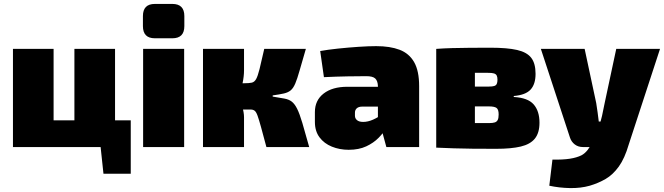

<svg xmlns="http://www.w3.org/2000/svg" viewBox="-20 -749 3382 978"><path d="M253 -500V0H46V-500ZM646 -136V0H241V-136ZM566 -500V0H359V-500ZM646 -5V136H507L492 -5Z M918 -500V0H709V-500ZM858 -729Q919 -729 919 -667V-616Q919 -554 858 -554H769Q708 -554 708 -616V-667Q708 -729 769 -729Z M1538 -500Q1518 -432 1506 -389.5Q1494 -347 1484 -323.5Q1474 -300 1461 -289Q1448 -278 1426.5 -273Q1405 -268 1369 -263V-257Q1405 -251 1428 -247Q1451 -243 1466 -231.5Q1481 -220 1493.5 -195Q1506 -170 1520 -123Q1534 -76 1555 0H1337Q1320 -64 1309.5 -102Q1299 -140 1292 -159.5Q1285 -179 1277 -185Q1269 -191 1258 -191Q1247 -191 1229 -191L1225 -325Q1249 -325 1262.5 -328Q1276 -331 1284.5 -346Q1293 -361 1302 -397Q1311 -433 1326 -500ZM1223 -500V-391Q1223 -360 1215.5 -325Q1208 -290 1193 -262Q1205 -237 1214 -206Q1223 -175 1223 -152V0H1014V-500ZM1271 -325V-191H1174V-325Z M1896 -514Q1967 -514 2015.5 -495.5Q2064 -477 2089.5 -432.5Q2115 -388 2115 -310V0H1948L1919 -107L1905 -127V-311Q1904 -337 1891.5 -349Q1879 -361 1846 -361Q1807 -361 1750.5 -360Q1694 -359 1630 -356L1611 -489Q1649 -496 1701.5 -501.5Q1754 -507 1806 -510.5Q1858 -514 1896 -514ZM2034 -307 2033 -206H1826Q1807 -206 1797.5 -197.5Q1788 -189 1788 -175V-159Q1788 -146 1798.5 -137Q1809 -128 1830 -128Q1854 -128 1880 -139.5Q1906 -151 1930 -169Q1954 -187 1971 -206V-142Q1964 -125 1949 -99Q1934 -73 1908.5 -47Q1883 -21 1845.5 -3.5Q1808 14 1756 14Q1710 14 1670.5 -2Q1631 -18 1607.5 -49.5Q1584 -81 1584 -128V-178Q1584 -238 1628.5 -272.5Q1673 -307 1749 -307Z M2478 -506Q2564 -506 2614 -494.5Q2664 -483 2686 -454.5Q2708 -426 2708 -373Q2708 -320 2682.5 -292.5Q2657 -265 2597 -260V-255Q2669 -251 2698.5 -217Q2728 -183 2728 -124Q2728 -72 2704.5 -43Q2681 -14 2632.5 -2.5Q2584 9 2508 9Q2440 9 2388 8.5Q2336 8 2291.5 6.5Q2247 5 2202 3L2216 -124Q2240 -123 2308.5 -122.5Q2377 -122 2471 -122Q2490 -122 2500.5 -125.5Q2511 -129 2515.5 -138.5Q2520 -148 2520 -166Q2520 -191 2509.5 -199Q2499 -207 2470 -207H2215V-308H2470Q2488 -308 2497.5 -311Q2507 -314 2510.5 -322Q2514 -330 2514 -343Q2514 -357 2510 -364.5Q2506 -372 2496 -375Q2486 -378 2468 -378Q2410 -378 2367 -378.5Q2324 -379 2288 -379Q2252 -379 2216 -376L2202 -500Q2243 -503 2283 -504Q2323 -505 2370.5 -505.5Q2418 -506 2478 -506ZM2399 -500V3H2202V-500Z M3342 -500 3183 -14Q3162 58 3132 99.5Q3102 141 3065 162.5Q3028 184 2984 197Q2938 210 2883.5 209Q2829 208 2778 197L2794 64Q2847 65 2882.5 59.5Q2918 54 2942 42Q2959 33 2973.5 14.5Q2988 -4 2997 -24L3027 -94Q3038 -120 3046.5 -158.5Q3055 -197 3060 -224L3119 -500ZM2958 -500 3017 -224Q3021 -201 3024 -177Q3027 -153 3030 -130H3060L2995 0H2949Q2925 0 2907.5 -13.5Q2890 -27 2883 -49L2735 -500Z"/></svg>

Font: Exo 2 Black
Style: Regular
Weight: 900
Designer: Natanael Gama
Foundry: Natanael Gama
Version: Version 2.010